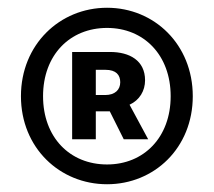

<svg xmlns="http://www.w3.org/2000/svg" viewBox="-20 -831 552 495"><path d="M256 -356C378 -356 477 -450 477 -583C477 -716 378 -811 256 -811C134 -811 34 -716 34 -583C34 -450 134 -356 256 -356ZM256 -407C160 -407 91 -477 91 -583C91 -689 160 -759 256 -759C351 -759 420 -689 420 -583C420 -477 351 -407 256 -407ZM166 -472H227V-544H263L299 -472H362L314 -561C340 -573 354 -597 354 -624C354 -675 314 -697 264 -697H166ZM227 -586V-651H252C279 -651 290 -638 290 -619C290 -600 277 -586 251 -586Z"/></svg>

Font: Noto Sans Mono CJK JP Bold
Style: Regular
Weight: 700
Designer: Ryoko NISHIZUKA (kana & ideographs); Paul D. Hunt (Latin, Greek & Cyrillic); Wenlong ZHANG (bopomofo); Sandoll Communica
Foundry: Adobe Systems Incorporated
Version: Version 1.004;PS 1.004;hotconv 1.0.82;makeotf.lib2.5.63406